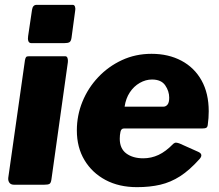

<svg xmlns="http://www.w3.org/2000/svg" viewBox="-20 -762 902 792"><path d="M192 -21Q190 -7 184 -3.5Q178 0 162 0H38Q25 0 19 -8Q13 -16 14 -28L83 -514Q85 -524 88 -527Q91 -530 100 -530H249Q256 -530 258.5 -522.5Q261 -515 260 -506ZM275 -606Q273 -592 266.5 -588Q260 -584 244 -584H110Q100 -584 97 -592.5Q94 -601 96 -613L112 -721Q115 -742 131 -742H280Q287 -742 289.5 -734Q292 -726 290 -717Z M545 10Q471 10 415.5 -19.5Q360 -49 328.5 -101.5Q297 -154 297 -224Q297 -286 320 -342.5Q343 -399 385 -443.5Q427 -488 483 -514Q539 -540 605 -540Q675 -540 728.5 -511.5Q782 -483 811.5 -430Q841 -377 841 -303Q841 -289 840 -275Q839 -261 837 -247Q836 -238 831 -235Q826 -232 813 -232H491Q480 -232 477 -218.5Q474 -205 474 -190Q474 -149 501 -129Q528 -109 571 -109Q604 -109 634 -123Q664 -137 695 -169Q701 -174 707 -173.5Q713 -173 721 -170L797 -136Q820 -126 804 -107Q762 -60 723 -35Q684 -10 641 0Q598 10 545 10ZM654 -322Q664 -322 671 -330.5Q678 -339 678 -359Q678 -386 661.5 -410Q645 -434 607 -434Q581 -434 556.5 -420Q532 -406 515.5 -381Q499 -356 494 -322Z"/></svg>

Font: Libre Franklin Thin ExtraBold
Style: Italic
Weight: 800
Italic angle: -8°
Version: Version 2.000